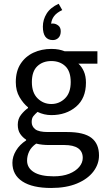

<svg xmlns="http://www.w3.org/2000/svg" viewBox="-20 -753 546 997"><path d="M245.6 223.1Q148.4 223.1 96.4 189.2Q44.4 155.3 44.4 92.3Q44.4 60.5 63.2 29.1Q82 -2.4 115.7 -23.9V-27.8Q97.2 -39.6 84.7 -58.1Q72.3 -76.7 72.3 -105.5Q72.3 -135.7 89.4 -157.2Q106.4 -178.7 125.5 -191.9V-195.8Q101.6 -214.8 81.8 -248Q62 -281.2 62 -326.7Q62 -383.3 86.9 -421.6Q111.8 -460 153.8 -479.5Q195.8 -499 246.6 -499Q269 -499 285.6 -495.6Q302.2 -492.2 315.9 -486.8H485.8V-422.4H387.2Q404.3 -407.2 415.3 -382.6Q426.3 -357.9 426.3 -323.7Q426.3 -242.7 375 -199Q323.7 -155.3 246.6 -155.3Q209 -155.3 174.8 -171.9Q162.1 -160.6 153.3 -149.9Q144.5 -139.2 144.5 -119.1Q144.5 -96.7 162.8 -82Q181.2 -67.4 229.5 -67.4H329.1Q415.5 -67.4 454.8 -37.1Q494.1 -6.8 494.1 54.2Q494.1 99.6 464.6 138.2Q435.1 176.8 379.4 200Q323.7 223.1 245.6 223.1ZM258.8 162.6Q305.7 162.6 339.4 149.2Q373 135.7 391.4 113.8Q409.7 91.8 409.7 66.9Q409.7 33.7 385.5 16.8Q361.3 0 313.5 0H231.4Q216.8 0 200.2 -1.7Q183.6 -3.4 168 -7.3Q142.6 10.3 131.6 33.2Q120.6 56.2 120.6 80.6Q120.6 118.7 155.5 140.6Q190.4 162.6 258.8 162.6ZM246.6 -212.9Q287.6 -212.9 317.4 -241.9Q347.2 -271 347.2 -326.7Q347.2 -382.8 319.1 -409.4Q291 -436 246.6 -436Q202.1 -436 173.8 -409.2Q145.5 -382.3 145.5 -326.7Q145.5 -271.5 175.3 -242.2Q205.1 -212.9 246.6 -212.9ZM254.4 -544.9Q202.6 -544.9 202.6 -614.7Q202.6 -650.9 222.2 -682.4Q241.7 -713.9 284.7 -733.4L303.2 -700.7Q274.9 -687.5 261.2 -669.7Q247.6 -651.9 245.6 -629.9Q248.5 -630.9 253.4 -630.9Q269 -630.9 282.2 -620.8Q295.4 -610.8 295.4 -590.8Q295.4 -568.4 283.4 -556.6Q271.5 -544.9 254.4 -544.9Z"/></svg>

Font: Varta Medium
Style: Regular
Weight: 500
Designer: Joana Correia, Viktoriya Grabowska, Eben Sorkin
Foundry: Sorkin Type Co.
Version: Version 1.004